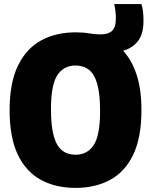

<svg xmlns="http://www.w3.org/2000/svg" viewBox="-20 -908 738 938"><path d="M349 10Q252.5 10 180 -29.2Q107.5 -68.5 67.2 -152.2Q27 -236 27 -370Q27 -504 68 -587.8Q109 -671.5 181.5 -710.8Q254 -750 349 -750Q389 -750 415.2 -745Q441.5 -740 473 -740Q508.5 -740 527.2 -757Q546 -774 546 -818Q546 -834 544.2 -851.2Q542.5 -868.5 538 -888H671Q677 -869.5 679 -849Q681 -828.5 681 -806Q681 -742 653.8 -707.2Q626.5 -672.5 581.5 -660Q624 -614.5 647.5 -542.5Q671 -470.5 671 -370Q671 -236 630.8 -152.2Q590.5 -68.5 518 -29.2Q445.5 10 349 10ZM349 -152Q407 -152 438 -199.5Q469 -247 469 -366Q469 -449.5 455 -498Q441 -546.5 414.2 -567.2Q387.5 -588 349 -588Q291.5 -588 260.2 -540.8Q229 -493.5 229 -374Q229 -290.5 243 -242Q257 -193.5 283.8 -172.8Q310.5 -152 349 -152Z"/></svg>

Font: Encode Sans Condensed Condensed Black
Style: Regular
Weight: 900
Width: 3
Designer: Multiple Designers
Foundry: Impallari Type
Version: Version 3.000; ttfautohint (v1.8.3) -l 8 -r 50 -G 200 -x 14 